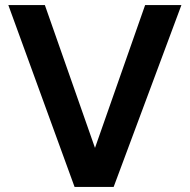

<svg xmlns="http://www.w3.org/2000/svg" viewBox="-20 -742 753 762"><path d="M556 -722 357 -155 158 -722H13L276 0H431L700 -722Z"/></svg>

Font: Perun SemiBold
Style: Regular
Weight: 600
Foundry: Copyright (c) Stefan Peev, Context Ltd, 2016
Version: Version 1.089